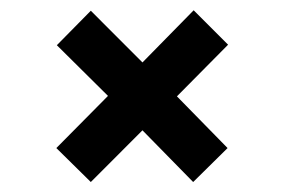

<svg xmlns="http://www.w3.org/2000/svg" viewBox="-20 -410 561 381"><path d="M160.2 -48.8 91.8 -116.2 194.3 -219.7 92.8 -320.3 160.2 -388.7 262.7 -286.1 364.3 -389.6 432.6 -321.3 331.1 -218.8 431.6 -116.2 363.3 -48.8 262.7 -151.4Z"/></svg>

Font: Padauk
Style: Bold
Weight: 700
Designer: Debbi Hosken, Becca Hirsbrunner Spalinger
Foundry: SIL International
Version: Version 5.003